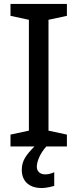

<svg xmlns="http://www.w3.org/2000/svg" viewBox="-20 -740 391 970"><path d="M318 -720H33V-660L126 -640V-80L33 -60V0H154C114 41 90 70 90 118C90 183 137 210 188 210C221 210 254 199 254 199V130C254 130 233 141 209 141C179 141 166 123 166 102C166 81 178 40 214 0H318V-60L225 -80V-640L318 -660Z"/></svg>

Font: Hermeneus One
Style: Regular
Weight: 400
Designer: Rodrigo Fuenzalida, Pablo Impallari
Foundry: Pablo Impallari, Rodrigo Fuenzalida
Version: Version 1.002